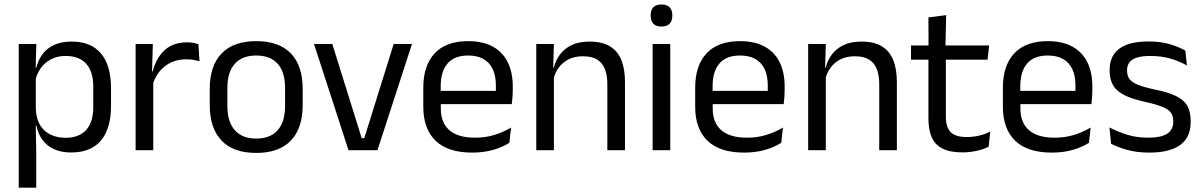

<svg xmlns="http://www.w3.org/2000/svg" viewBox="-20 -690 5522 882"><path d="M306.5 10.5Q261.5 10.5 228.5 -4.5Q195.5 -19.5 175 -47.5Q154.5 -75.5 147.5 -112.5H121L144.5 -188.5Q146.5 -144.5 164.2 -115.2Q182 -86 212.5 -71.5Q243 -57 281.5 -57Q343 -57 375.8 -93Q408.5 -129 408.5 -198.5V-292Q408.5 -361 376 -397Q343.5 -433 281.5 -433Q244.5 -433 216 -418.5Q187.5 -404 168.8 -379Q150 -354 143 -322L123 -378.5H146.5Q154.5 -412 173.8 -439.2Q193 -466.5 226.8 -482.8Q260.5 -499 310 -499Q398 -499 444 -444.2Q490 -389.5 490 -285.5V-204.5Q490 -99.5 443.8 -44.5Q397.5 10.5 306.5 10.5ZM66 172V-488H147L143.5 -370.5L144.5 -345.5V-140L144 -123.5L146.5 13.5V172Z M680 -298.5 661.5 -361 681.5 -362Q697.5 -424 736.5 -459.8Q775.5 -495.5 840 -495.5Q856 -495.5 868.8 -493Q881.5 -490.5 891.5 -487L896.5 -408.5Q884 -412.5 868.8 -415Q853.5 -417.5 835 -417.5Q780 -417.5 739.2 -387Q698.5 -356.5 680 -298.5ZM603 0V-488H682L678 -344L684 -338V0Z M1157 12.5Q1052 12.5 997.8 -44.2Q943.5 -101 943.5 -207.5V-282Q943.5 -388 998 -444.5Q1052.5 -501 1157 -501Q1262 -501 1316.2 -444.5Q1370.5 -388 1370.5 -282V-207.5Q1370.5 -101 1316.2 -44.2Q1262 12.5 1157 12.5ZM1157 -53.5Q1222 -53.5 1255.8 -92Q1289.5 -130.5 1289.5 -203V-286.5Q1289.5 -358.5 1255.8 -396.8Q1222 -435 1157 -435Q1092.5 -435 1058.5 -396.8Q1024.5 -358.5 1024.5 -286.5V-203Q1024.5 -130.5 1058.5 -92Q1092.5 -53.5 1157 -53.5Z M1653.5 -55.5 1788.5 -488H1872.5L1714 0H1581L1422.5 -488H1506.5L1641.5 -55.5Z M2149 11Q2037.5 11 1981 -43.5Q1924.5 -98 1924.5 -199.5V-286.5Q1924.5 -389.5 1977 -445.2Q2029.5 -501 2130.5 -501Q2198.5 -501 2244 -475.8Q2289.5 -450.5 2312.5 -404Q2335.5 -357.5 2335.5 -293V-275Q2335.5 -259 2334.2 -243Q2333 -227 2331 -211.5H2256.5Q2257.5 -235.5 2257.8 -257Q2258 -278.5 2258 -296.5Q2258 -341 2243.8 -371.8Q2229.5 -402.5 2201.2 -418.8Q2173 -435 2130.5 -435Q2067.5 -435 2036 -398.5Q2004.5 -362 2004.5 -294V-247.5L2005 -237.5V-191Q2005 -160.5 2014 -136Q2023 -111.5 2042.2 -93.8Q2061.5 -76 2091.2 -66.8Q2121 -57.5 2162 -57.5Q2209.5 -57.5 2250.5 -70Q2291.5 -82.5 2327.5 -104L2320 -34Q2287.5 -13.5 2244.5 -1.2Q2201.5 11 2149 11ZM1967 -211.5V-272.5H2314V-211.5Z M2770 0V-303.5Q2770 -343 2759.2 -371.5Q2748.5 -400 2724.2 -415.8Q2700 -431.5 2658 -431.5Q2619.5 -431.5 2591.2 -417Q2563 -402.5 2545.5 -377.8Q2528 -353 2521 -321.5L2506.5 -379H2524Q2532 -412 2552 -439.2Q2572 -466.5 2605.8 -482.8Q2639.5 -499 2688.5 -499Q2746.5 -499 2782.2 -477Q2818 -455 2834.5 -413.8Q2851 -372.5 2851 -312.5V0ZM2443.5 0V-488H2524.5L2521 -371L2524.5 -366.5V0Z M2978 0V-488H3059V0ZM3018.5 -568Q2993.5 -568 2981.2 -581.2Q2969 -594.5 2969 -617.5V-620Q2969 -643.5 2981.2 -656.5Q2993.5 -669.5 3018.5 -669.5Q3043.5 -669.5 3056 -656.5Q3068.5 -643.5 3068.5 -620V-617.5Q3068.5 -594 3056 -581Q3043.5 -568 3018.5 -568Z M3398 11Q3286.5 11 3230 -43.5Q3173.5 -98 3173.5 -199.5V-286.5Q3173.5 -389.5 3226 -445.2Q3278.5 -501 3379.5 -501Q3447.5 -501 3493 -475.8Q3538.5 -450.5 3561.5 -404Q3584.5 -357.5 3584.5 -293V-275Q3584.5 -259 3583.2 -243Q3582 -227 3580 -211.5H3505.5Q3506.5 -235.5 3506.8 -257Q3507 -278.5 3507 -296.5Q3507 -341 3492.8 -371.8Q3478.5 -402.5 3450.2 -418.8Q3422 -435 3379.5 -435Q3316.5 -435 3285 -398.5Q3253.5 -362 3253.5 -294V-247.5L3254 -237.5V-191Q3254 -160.5 3263 -136Q3272 -111.5 3291.2 -93.8Q3310.5 -76 3340.2 -66.8Q3370 -57.5 3411 -57.5Q3458.5 -57.5 3499.5 -70Q3540.5 -82.5 3576.5 -104L3569 -34Q3536.5 -13.5 3493.5 -1.2Q3450.5 11 3398 11ZM3216 -211.5V-272.5H3563V-211.5Z M4019 0V-303.5Q4019 -343 4008.2 -371.5Q3997.5 -400 3973.2 -415.8Q3949 -431.5 3907 -431.5Q3868.5 -431.5 3840.2 -417Q3812 -402.5 3794.5 -377.8Q3777 -353 3770 -321.5L3755.5 -379H3773Q3781 -412 3801 -439.2Q3821 -466.5 3854.8 -482.8Q3888.5 -499 3937.5 -499Q3995.5 -499 4031.2 -477Q4067 -455 4083.5 -413.8Q4100 -372.5 4100 -312.5V0ZM3692.5 0V-488H3773.5L3770 -371L3773.5 -366.5V0Z M4401.5 10Q4345 10 4310.5 -7Q4276 -24 4260.5 -58.5Q4245 -93 4245 -144.5V-452.5H4325V-154Q4325 -106 4347 -83.2Q4369 -60.5 4421 -60.5Q4450.5 -60.5 4477.8 -67Q4505 -73.5 4529 -85.5L4521.5 -16Q4498 -4 4466.5 3Q4435 10 4401.5 10ZM4165 -416V-481H4524L4516.5 -416ZM4245.5 -473 4245 -610 4326.5 -620.5 4323 -473Z M4811.5 11Q4700 11 4643.5 -43.5Q4587 -98 4587 -199.5V-286.5Q4587 -389.5 4639.5 -445.2Q4692 -501 4793 -501Q4861 -501 4906.5 -475.8Q4952 -450.5 4975 -404Q4998 -357.5 4998 -293V-275Q4998 -259 4996.8 -243Q4995.5 -227 4993.5 -211.5H4919Q4920 -235.5 4920.2 -257Q4920.5 -278.5 4920.5 -296.5Q4920.5 -341 4906.2 -371.8Q4892 -402.5 4863.8 -418.8Q4835.5 -435 4793 -435Q4730 -435 4698.5 -398.5Q4667 -362 4667 -294V-247.5L4667.5 -237.5V-191Q4667.5 -160.5 4676.5 -136Q4685.5 -111.5 4704.8 -93.8Q4724 -76 4753.8 -66.8Q4783.5 -57.5 4824.5 -57.5Q4872 -57.5 4913 -70Q4954 -82.5 4990 -104L4982.5 -34Q4950 -13.5 4907 -1.2Q4864 11 4811.5 11ZM4629.5 -211.5V-272.5H4976.5V-211.5Z M5260 11Q5201 11 5157 -1.8Q5113 -14.5 5084 -29.5L5076.5 -104.5Q5113 -85.5 5156.8 -71.5Q5200.5 -57.5 5256 -57.5Q5312.5 -57.5 5341 -75.5Q5369.5 -93.5 5369.5 -129V-134.5Q5369.5 -157.5 5358.8 -172.5Q5348 -187.5 5320 -199Q5292 -210.5 5240.5 -222Q5179 -235.5 5143.5 -253.8Q5108 -272 5092.8 -299Q5077.5 -326 5077.5 -365V-369.5Q5077.5 -433.5 5122 -466.5Q5166.5 -499.5 5256 -499.5Q5313.5 -499.5 5355.8 -486.5Q5398 -473.5 5425 -457.5L5432.5 -389Q5400 -408 5358 -420.5Q5316 -433 5263.5 -433Q5225.5 -433 5202 -425.2Q5178.5 -417.5 5168 -403.2Q5157.5 -389 5157.5 -369V-365Q5157.5 -343 5168 -327.8Q5178.5 -312.5 5205.8 -301.2Q5233 -290 5281.5 -279.5Q5344 -267 5380.8 -249.5Q5417.5 -232 5433.5 -205.2Q5449.5 -178.5 5449.5 -136.5V-128Q5449.5 -59 5401.5 -24Q5353.5 11 5260 11Z"/></svg>

Font: Anek Latin Medium
Style: Regular
Weight: 400
Version: Version 1.003